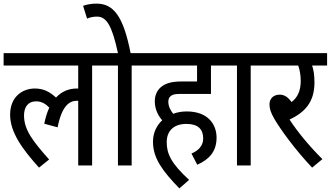

<svg xmlns="http://www.w3.org/2000/svg" viewBox="-20 -916 1831 1063"><path d="M0 -553H413V-426C411 -426 408 -426 406 -426C361 -426 322 -410 290 -376C254 -409 219 -426 173 -426C104 -426 36 -380 36 -281C36 -182 106 -88 196 12L252 -33C162 -134 113 -197 113 -277C113 -323 135 -355 180 -355C210 -355 233 -341 253 -320C241 -295 232 -265 225 -231L299 -211C323 -335 368 -358 405 -358C408 -358 410 -358 413 -358V0H490V-553H574V-622H0Z M709 -553H793V-622H703C663 -826 609 -896 514 -896C487 -896 465 -892 440 -884L462 -813C479 -820 495 -824 517 -824C569 -824 600 -776 633 -622H561V-553H633V0H709Z M1040 -66 1072 -4C1138 -33 1179 -77 1179 -154C1179 -229 1130 -299 1014 -299C988 -299 962 -295 939 -286C923 -306 912 -328 912 -352C912 -364 915 -376 923 -382C933 -392 946 -396 977 -396H1148V-553H1233V-622H781V-553H1071V-465H987C925 -465 893 -453 869 -432C849 -414 837 -388 837 -355C837 -310 857 -274 878 -250C847 -221 827 -181 827 -131C827 -38 883 34 973 127L1027 80C928 -11 903 -64 903 -129C903 -192 943 -230 1012 -230C1077 -230 1105 -200 1105 -149C1105 -106 1074 -80 1040 -66Z M1368 -553H1452V-622H1220V-553H1292V0H1368Z M1765 -35C1699 -100 1629 -183 1583 -254C1663 -292 1721 -346 1721 -459C1721 -500 1716 -531 1708 -553H1791V-622H1440V-553H1631C1639 -533 1645 -499 1645 -469C1645 -416 1629 -377 1594 -351C1576 -377 1555 -392 1529 -392C1489 -392 1472 -365 1472 -339C1472 -317 1477 -295 1500 -256C1532 -201 1614 -87 1708 12Z"/></svg>

Font: Noto Sans Condensed
Style: Regular
Weight: 400
Width: 3
Designer: Monotype Design Team
Foundry: Monotype Imaging Inc.
Version: Version 2.013